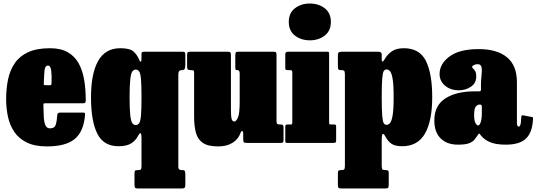

<svg xmlns="http://www.w3.org/2000/svg" viewBox="-20 -815 3060 1095"><path d="M15 -250Q15 -310 26 -362.5Q37 -415 64.5 -455Q92 -495 140.8 -517.5Q189.5 -540 265 -540Q327 -540 366.8 -517Q406.5 -494 428.8 -453.5Q451 -413 460 -359.5Q469 -306 469 -245Q469 -233.5 466.2 -229.8Q463.5 -226 452 -226H239Q228.5 -226 228 -223.2Q227.5 -220.5 227.5 -211Q228 -175.5 229.8 -146.5Q231.5 -117.5 239.2 -100.2Q247 -83 265 -83Q291 -83 297.5 -102.5Q304 -122 307 -161Q308 -173 325 -173H451Q461.5 -173 463.5 -170.8Q465.5 -168.5 465 -160Q457.5 -64.5 406 -22.2Q354.5 20 248 20Q178.5 20 133 -2.2Q87.5 -24.5 61.8 -62.5Q36 -100.5 25.5 -149Q15 -197.5 15 -250ZM243 -329H261Q271.5 -329 272.5 -330.8Q273.5 -332.5 274 -342.5Q275.5 -384 272 -412.5Q268.5 -441 254 -441Q237 -441 234.2 -415Q231.5 -389 230 -347.5Q229.5 -336.5 229.8 -332.8Q230 -329 243 -329Z M1014.5 155H1022.5Q1030.5 155 1033.8 159.5Q1037 164 1037 181V240Q1037 251.5 1032.8 255.8Q1028.5 260 1016 260H768.5Q754.5 260 750.8 256Q747 252 747 237V178Q747 164.5 749.5 159.8Q752 155 765.5 155H769.5Q782.5 155 784.8 149.2Q787 143.5 787 130.5V-21Q787 -55.5 781.2 -55.5Q775.5 -55.5 767.5 -40.5Q753.5 -13 727.8 3Q702 19 656 19Q570.5 19 534.8 -53Q499 -125 499 -260Q499 -395 539.8 -467.5Q580.5 -540 666 -540Q719.5 -540 740.5 -522Q761.5 -504 774.5 -473Q779 -462.5 783 -462.8Q787 -463 787 -487V-506Q787 -516 790.8 -518Q794.5 -520 804.5 -520H1019.5Q1030.5 -520 1033.8 -516.8Q1037 -513.5 1037 -502V-444.5Q1037 -427.5 1032.5 -421.2Q1028 -415 1018.5 -415H1014.5Q1006.5 -415 1001.8 -409.2Q997 -403.5 997 -387.5V137Q997 155 1014.5 155ZM787 -260Q787 -327 784.2 -361Q781.5 -395 774.2 -406.5Q767 -418 754 -418Q742 -418 734.2 -406.5Q726.5 -395 722.8 -361Q719 -327 719 -260Q719 -193 722.8 -159Q726.5 -125 734.2 -113.5Q742 -102 754 -102Q767 -102 774.2 -113.5Q781.5 -125 784.2 -159Q787 -193 787 -260Z M1087 -151V-394.5Q1087 -406.5 1085.2 -410.8Q1083.5 -415 1072 -415H1068Q1056 -415 1051.5 -418.5Q1047 -422 1047 -434V-498.5Q1047 -511.5 1049.8 -515.8Q1052.5 -520 1065 -520H1277Q1289 -520 1293 -516.8Q1297 -513.5 1297 -500.5V-192Q1297 -151.5 1301 -136.8Q1305 -122 1317 -122Q1327 -122 1337 -144.8Q1347 -167.5 1347 -237V-394Q1347 -415 1336 -415H1331Q1326.5 -415 1324.2 -417.5Q1322 -420 1322 -431V-500Q1322 -512 1324.8 -516Q1327.5 -520 1339 -520H1540Q1551.5 -520 1554.2 -516.2Q1557 -512.5 1557 -501V-125Q1557 -110.5 1561.8 -107.8Q1566.5 -105 1581 -105H1583.5Q1597 -105 1597 -90V-18.5Q1597 -7.5 1594.5 -3.8Q1592 0 1581.5 0H1387.5Q1373.5 0 1370.2 -4.2Q1367 -8.5 1367 -22.5V-54Q1367 -65.5 1361.5 -67.5Q1356 -69.5 1351.5 -56.5Q1339.5 -21.5 1306.5 -0.8Q1273.5 20 1224 20Q1165.5 20 1136.2 -0.5Q1107 -21 1097 -59.2Q1087 -97.5 1087 -151Z M1627 -690Q1627 -741 1662.2 -768Q1697.5 -795 1747 -795Q1796.5 -795 1831.8 -768Q1867 -741 1867 -690Q1867 -639 1831.8 -612Q1796.5 -585 1747 -585Q1697.5 -585 1662.2 -612Q1627 -639 1627 -690ZM1637.5 -415H1620Q1607 -415 1607 -425V-506Q1607 -520 1622 -520H1844.5Q1851.5 -520 1854.2 -518.5Q1857 -517 1857 -510V-117.5Q1857 -110 1858.5 -107.5Q1860 -105 1867.5 -105H1883Q1891.5 -105 1894.2 -103.2Q1897 -101.5 1897 -93V-15.5Q1897 -4.5 1893.2 -2.2Q1889.5 0 1878 0H1619Q1611.5 0 1609.2 -2.2Q1607 -4.5 1607 -12.5V-90.5Q1607 -100 1609.2 -102.5Q1611.5 -105 1620.5 -105H1634Q1642 -105 1644.5 -106.5Q1647 -108 1647 -116V-402Q1647 -415 1637.5 -415Z M1907 -441V-497.5Q1907 -513 1912 -516.5Q1917 -520 1931.5 -520H2134.5Q2145 -520 2151 -516.8Q2157 -513.5 2157 -502V-475Q2157 -464 2161.8 -464.2Q2166.5 -464.5 2173.5 -477Q2188 -503 2213.5 -521.5Q2239 -540 2283 -540Q2372.5 -540 2408.8 -468Q2445 -396 2445 -261Q2445 -126 2403.8 -53.5Q2362.5 19 2273 19Q2232 19 2211.5 4Q2191 -11 2177.5 -37Q2169.5 -52.5 2163.2 -51.2Q2157 -50 2157 -13V129Q2157 145 2160.2 150Q2163.5 155 2176.5 155H2179.5Q2189.5 155 2193.2 157.8Q2197 160.5 2197 171V239Q2197 254 2192.5 257Q2188 260 2172.5 260H1929.5Q1914.5 260 1910.8 256Q1907 252 1907 238V174Q1907 162.5 1910.2 158.8Q1913.5 155 1925.5 155H1927.5Q1940.5 155 1943.8 150.2Q1947 145.5 1947 128.5V-389Q1947 -406.5 1943 -410.8Q1939 -415 1929.5 -415H1924.5Q1913.5 -415 1910.2 -419.2Q1907 -423.5 1907 -441ZM2157 -261Q2157 -189 2159.8 -155.5Q2162.5 -122 2168.5 -112.5Q2174.5 -103 2185 -103Q2194.5 -103 2203.8 -112.5Q2213 -122 2219 -155.5Q2225 -189 2225 -261Q2225 -333 2219 -366.5Q2213 -400 2203.8 -409.5Q2194.5 -419 2185 -419Q2174.5 -419 2168.5 -409.5Q2162.5 -400 2159.8 -366.5Q2157 -333 2157 -261Z M2457 -128Q2457 -213.5 2520 -253.8Q2583 -294 2686 -294H2710Q2718.5 -294 2720.8 -296Q2723 -298 2723 -307V-332Q2723 -358 2726.2 -385Q2729.5 -412 2726.5 -430.5Q2723.5 -449 2703.5 -449Q2692 -449 2682.2 -443.8Q2672.5 -438.5 2672.5 -434Q2672.5 -428.5 2678.2 -424Q2684 -419.5 2690 -409.8Q2696 -400 2696 -378Q2696 -341.5 2666.2 -320.8Q2636.5 -300 2596 -300Q2550 -300 2518.5 -326.2Q2487 -352.5 2487 -393Q2487 -451 2543.8 -493Q2600.5 -535 2710 -535Q2815 -535 2871.5 -488.2Q2928 -441.5 2928 -347V-116Q2928 -101 2932 -96.5Q2936 -92 2939 -92Q2942 -92 2946.8 -101Q2951.5 -110 2953 -148.5Q2953.5 -160 2964.5 -157L3016.5 -147Q3020.5 -146 3020 -143.2Q3019.5 -140.5 3019.5 -135Q3016.5 -60.5 2980.2 -25.2Q2944 10 2865 10H2864.5Q2807.5 10 2774 -4.5Q2740.5 -19 2721.5 -44Q2715.5 -51.5 2713.5 -53.5Q2711.5 -55.5 2705.5 -45.5Q2696.5 -32 2686.5 -19.2Q2676.5 -6.5 2655.5 1.8Q2634.5 10 2592 10Q2529 10 2493 -25.8Q2457 -61.5 2457 -128ZM2684 -158Q2684 -126.5 2691.8 -113Q2699.5 -99.5 2707 -99.5Q2715 -99.5 2721.5 -118Q2728 -136.5 2728 -171V-205Q2728 -218.5 2719 -218.5H2712.5Q2704 -218.5 2694 -207.8Q2684 -197 2684 -158Z"/></svg>

Font: Besley* Condensed Fatface
Style: Regular
Weight: 900
Width: 3
Designer: Owen Earl
Foundry: indestructible type*
Version: Version 3.000; ttfautohint (v1.8.3)